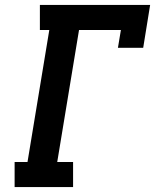

<svg xmlns="http://www.w3.org/2000/svg" viewBox="-20 -755 640 775"><path d="M39 0V-101H91L179 -634H141V-735H586L558 -562H456L468 -634H299L211 -101H275V0Z"/></svg>

Font: Iosevka Slab Extended
Style: Bold Italic
Weight: 700
Width: 7
Italic angle: -9°
Monospace: yes
Designer: Belleve Invis
Foundry: Belleve Invis
Version: Version 11.1.0; ttfautohint (v1.8.3)